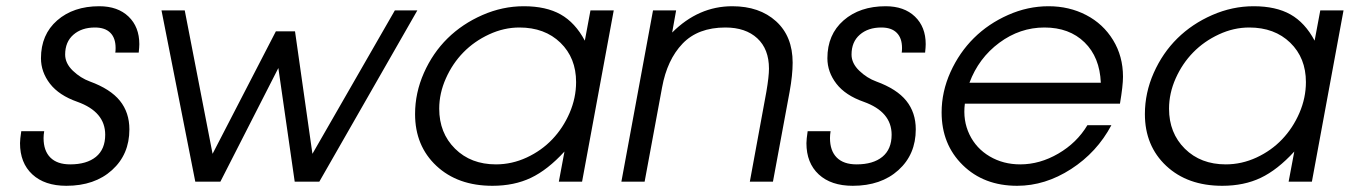

<svg xmlns="http://www.w3.org/2000/svg" viewBox="-20 -580 4310 613"><path d="M47.9 -161.1H121.1Q119.1 -149.4 119.1 -139.2Q119.1 -98.6 140.9 -76.9Q162.6 -55.2 204.1 -55.2Q256.8 -55.2 286.4 -79.3Q315.9 -103.5 315.9 -149.9Q315.9 -223.1 227.1 -254.9Q168.5 -275.4 139.6 -312.7Q110.8 -350.1 110.8 -394Q110.8 -469.7 162.6 -514.9Q214.4 -560.1 296.9 -560.1Q356 -560.1 390.4 -527.1Q424.8 -494.1 424.8 -439Q424.8 -429.7 422.9 -412.1H348.1Q349.1 -417 349.1 -426.8Q349.1 -458.5 332.3 -475.3Q315.4 -492.2 283.2 -492.2Q240.7 -492.2 214.4 -469.2Q188 -446.3 188 -405.8Q188 -377.9 212.6 -354.2Q237.3 -330.6 267.1 -319.8Q332.5 -295.9 362.8 -258.3Q393.1 -220.7 393.1 -167Q393.1 -86.9 337.6 -36.9Q282.2 13.2 191.9 13.2Q122.6 13.2 83.3 -23.2Q43.9 -59.6 43.9 -123Q43.9 -134.8 47.9 -161.1Z M603.5 0 495.6 -546.9H569.8L658.7 -88.9L860.8 -480H921.9L977.5 -88.9L1240.7 -546.9H1312.5L999.5 0H920.9L868.7 -362.8L683.6 0Z M1764.2 0 1782.2 -96.2Q1728.5 -37.6 1675 -12.2Q1621.6 13.2 1552.2 13.2Q1441.4 13.2 1373.3 -50.5Q1305.2 -114.3 1305.2 -215.8Q1305.2 -283.7 1333.5 -347.4Q1361.8 -411.1 1408.9 -457.5Q1456.1 -503.9 1520.3 -532Q1584.5 -560.1 1652.3 -560.1Q1723.6 -560.1 1770 -533.9Q1816.4 -507.8 1847.2 -450.2L1865.2 -546.9H1939.5L1838.4 0ZM1382.3 -232.9Q1382.3 -155.3 1432.9 -105.2Q1483.4 -55.2 1563.5 -55.2Q1614.3 -55.2 1661.6 -77.1Q1709 -99.1 1743.4 -135.3Q1777.8 -171.4 1798.6 -219.5Q1819.3 -267.6 1819.3 -317.9Q1819.3 -395 1769.3 -443.6Q1719.2 -492.2 1638.2 -492.2Q1588.9 -492.2 1541.5 -470.2Q1494.1 -448.2 1459.5 -412.8Q1424.8 -377.4 1403.6 -329.8Q1382.3 -282.2 1382.3 -232.9Z M1963.9 0 2064.9 -546.9H2138.7L2126 -476.1Q2210 -560.1 2317.9 -560.1Q2404.8 -560.1 2457.8 -512Q2510.7 -463.9 2510.7 -379.9Q2510.7 -340.3 2501 -287.1L2447.8 0H2374L2426.8 -287.1Q2435.1 -335.9 2435.1 -360.8Q2435.1 -423.3 2397.7 -457.8Q2360.4 -492.2 2295.9 -492.2Q2208.5 -492.2 2159.2 -440.7Q2109.9 -389.2 2093.8 -300.8L2038.1 0Z M2558.6 -161.1H2631.8Q2629.9 -149.4 2629.9 -139.2Q2629.9 -98.6 2651.6 -76.9Q2673.3 -55.2 2714.8 -55.2Q2767.6 -55.2 2797.1 -79.3Q2826.7 -103.5 2826.7 -149.9Q2826.7 -223.1 2737.8 -254.9Q2679.2 -275.4 2650.4 -312.7Q2621.6 -350.1 2621.6 -394Q2621.6 -469.7 2673.3 -514.9Q2725.1 -560.1 2807.6 -560.1Q2866.7 -560.1 2901.1 -527.1Q2935.5 -494.1 2935.5 -439Q2935.5 -429.7 2933.6 -412.1H2858.9Q2859.9 -417 2859.9 -426.8Q2859.9 -458.5 2843 -475.3Q2826.2 -492.2 2793.9 -492.2Q2751.5 -492.2 2725.1 -469.2Q2698.7 -446.3 2698.7 -405.8Q2698.7 -377.9 2723.4 -354.2Q2748 -330.6 2777.8 -319.8Q2843.3 -295.9 2873.5 -258.3Q2903.8 -220.7 2903.8 -167Q2903.8 -86.9 2848.4 -36.9Q2793 13.2 2702.6 13.2Q2633.3 13.2 2594 -23.2Q2554.7 -59.6 2554.7 -123Q2554.7 -134.8 2558.6 -161.1Z M3451.7 -180.2H3528.3Q3482.4 -93.8 3399.7 -40.3Q3316.9 13.2 3227.5 13.2Q3121.1 13.2 3053.7 -53Q2986.3 -119.1 2986.3 -221.2Q2986.3 -287.1 3014.6 -349.9Q3043 -412.6 3089.4 -458.5Q3135.7 -504.4 3198.5 -532.2Q3261.2 -560.1 3327.6 -560.1Q3393.6 -560.1 3447.8 -532Q3502 -503.9 3533.7 -452.1Q3565.4 -400.4 3565.4 -335Q3565.4 -306.2 3555.7 -249H3060.5Q3053.7 -195.3 3075.2 -150.6Q3096.7 -106 3139.9 -80.6Q3183.1 -55.2 3237.3 -55.2Q3299.8 -55.2 3358.9 -89.6Q3418 -124 3451.7 -180.2ZM3075.2 -315.9H3494.6Q3491.2 -397.5 3442.6 -444.8Q3394 -492.2 3314.5 -492.2Q3236.3 -492.2 3170.4 -443.4Q3104.5 -394.5 3075.2 -315.9Z M4094.2 0 4112.3 -96.2Q4058.6 -37.6 4005.1 -12.2Q3951.7 13.2 3882.3 13.2Q3771.5 13.2 3703.4 -50.5Q3635.3 -114.3 3635.3 -215.8Q3635.3 -283.7 3663.6 -347.4Q3691.9 -411.1 3739 -457.5Q3786.1 -503.9 3850.3 -532Q3914.6 -560.1 3982.4 -560.1Q4053.7 -560.1 4100.1 -533.9Q4146.5 -507.8 4177.2 -450.2L4195.3 -546.9H4269.5L4168.5 0ZM3712.4 -232.9Q3712.4 -155.3 3762.9 -105.2Q3813.5 -55.2 3893.6 -55.2Q3944.3 -55.2 3991.7 -77.1Q4039.1 -99.1 4073.5 -135.3Q4107.9 -171.4 4128.7 -219.5Q4149.4 -267.6 4149.4 -317.9Q4149.4 -395 4099.4 -443.6Q4049.3 -492.2 3968.3 -492.2Q3918.9 -492.2 3871.6 -470.2Q3824.2 -448.2 3789.6 -412.8Q3754.9 -377.4 3733.6 -329.8Q3712.4 -282.2 3712.4 -232.9Z"/></svg>

Font: Involve
Style: Italic
Weight: 400
Italic angle: -10.5°
Designer: Stefan Peev
Foundry: Context Ltd.
Version: Version 1.001